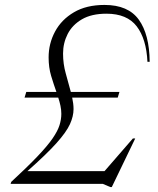

<svg xmlns="http://www.w3.org/2000/svg" viewBox="-20 -745 640 778"><path d="M464 -372.5 457 -349.5H272.5Q275 -337.5 276.5 -326Q278 -314.5 278 -303Q278 -274 263.5 -242Q249 -210 208.8 -165Q168.5 -120 91 -51.5H403.5L518.5 -184H528L433 13H427L396.5 0H23L25.5 -8Q91 -68.5 131.5 -111Q172 -153.5 193 -184Q214 -214.5 221.2 -238Q228.5 -261.5 228.5 -283.5Q228.5 -300 225 -316.5Q221.5 -333 216 -349.5H79.5L86.5 -372.5H208.5Q197.5 -403.5 187.2 -437.5Q177 -471.5 177 -512.5Q177 -568.5 203 -617Q229 -665.5 279.5 -695.2Q330 -725 403.5 -725Q499.5 -725 542.5 -665.2Q585.5 -605.5 586.5 -494.5H577.5Q573 -587.5 533.8 -638.5Q494.5 -689.5 411.5 -689.5Q351 -689.5 312 -666.8Q273 -644 254.2 -607.2Q235.5 -570.5 235.5 -528Q235.5 -486 246.5 -447.2Q257.5 -408.5 267 -372.5Z"/></svg>

Font: Newsreader 72pt Light
Style: Italic
Weight: 300
Italic angle: -17°
Designer: Hugues Gentile
Foundry: Production Type
Version: Version 1.003; ttfautohint (v1.8.3)